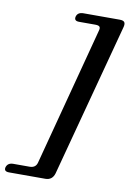

<svg xmlns="http://www.w3.org/2000/svg" viewBox="-181 -812 671 995"><g transform="rotate(10 154.5 -314.5)"><path d="M78 50 270 -678.5Q274.5 -693.5 269 -699.8Q263.5 -706 246.5 -706H161Q132.5 -706 139 -730.5Q146 -753.5 175.5 -753.5H366.5Q386.5 -753.5 392 -744.5Q397.5 -735.5 392 -716.5L177.5 88.5Q166.5 125.5 130 125.5H-61Q-90 125.5 -83.5 101.5Q-75.5 78 -47 78H38.5Q70.5 78 78 50Z"/></g></svg>

Font: Fraunces 9pt SemiBold
Style: Italic
Weight: 600
Italic angle: -16°
Version: Version 1.000;[b76b70a41]